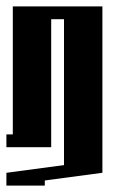

<svg xmlns="http://www.w3.org/2000/svg" viewBox="-20 -460 360 600"><path d="M20 -440H300V80L120 104V120H0V80L180 56V-400H140V0H0V-40H20Z"/></svg>

Font: SOV_poster
Style: Bold
Weight: 700
Version: Version 1.00